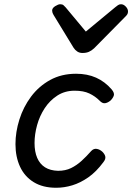

<svg xmlns="http://www.w3.org/2000/svg" viewBox="-20 -867 624 906"><path d="M245 19Q182 19 139 -7.5Q96 -34 74.5 -80.5Q53 -127 53 -187Q53 -244 71.5 -303Q90 -362 126.5 -411Q163 -460 216.5 -489.5Q270 -519 339 -519Q392 -519 433.5 -500.5Q475 -482 507 -445Q521 -428 517 -416Q513 -404 502 -393Q489 -382 476 -380Q463 -378 450 -392Q429 -413 401.5 -426Q374 -439 332 -439Q286 -439 250.5 -416Q215 -393 191 -356.5Q167 -320 155 -276.5Q143 -233 143 -192Q143 -151 155.5 -122Q168 -93 192.5 -77.5Q217 -62 254 -61Q289 -61 315.5 -74Q342 -87 365 -108Q388 -129 410 -154Q422 -167 436.5 -164.5Q451 -162 463 -151Q475 -139 477 -127.5Q479 -116 468 -102Q434 -56 396.5 -30Q359 -4 321 7.5Q283 19 245 19ZM551 -847Q563 -847 573.5 -836Q584 -825 584 -813Q584 -805 581 -800Q578 -795 574 -791L424 -639Q412 -628 399.5 -622.5Q387 -617 369 -617Q355 -617 344.5 -624Q334 -631 327 -642L233 -796Q229 -803 227.5 -808Q226 -813 226 -817Q226 -829 240.5 -838Q255 -847 264 -847Q274 -847 279.5 -842.5Q285 -838 290 -832L385 -718L524 -833Q530 -838 536.5 -842.5Q543 -847 551 -847Z"/></svg>

Font: Playwrite AT
Style: Italic
Weight: 400
Italic angle: -13.0072°
Designer: Veronika Burian, José Scaglione
Foundry: TypeTogether
Version: Version 1.002